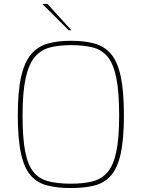

<svg xmlns="http://www.w3.org/2000/svg" viewBox="-20 -944 716 970"><path d="M338 6Q271 6 220.5 -6.5Q170 -19 136.5 -56Q103 -93 86.5 -166.5Q70 -240 70 -361Q70 -483 87 -557.5Q104 -632 138 -671Q172 -710 222 -724Q272 -738 338 -738Q407 -738 457.5 -724Q508 -710 541 -671Q574 -632 590 -557.5Q606 -483 606 -361Q606 -240 589.5 -166.5Q573 -93 539.5 -56Q506 -19 456 -6.5Q406 6 338 6ZM338 -16Q402 -16 448.5 -28Q495 -40 524.5 -75.5Q554 -111 568 -179.5Q582 -248 582 -361Q582 -480 567.5 -551Q553 -622 523.5 -657.5Q494 -693 448 -704.5Q402 -716 338 -716Q279 -716 233.5 -704.5Q188 -693 157 -657.5Q126 -622 110 -551Q94 -480 94 -361Q94 -248 107 -179.5Q120 -111 149 -75.5Q178 -40 224.5 -28Q271 -16 338 -16ZM327 -791 194 -924H220L341 -791Z"/></svg>

Font: Exo Thin Thin
Style: Regular
Weight: 250
Version: Version 2.000